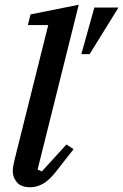

<svg xmlns="http://www.w3.org/2000/svg" viewBox="-20 -780 521 812"><path d="M109 12Q69 12 51.5 -9Q34 -30 34 -56Q34 -67 36.5 -81Q39 -95 42 -106L184 -674H98L109 -719L313 -760L139 -63L157 -55L261 -169L291 -149L226 -66Q191 -19 163 -3.5Q135 12 109 12ZM379 -748H481L359 -551H324Z"/></svg>

Font: IBM Plex Serif Medm
Style: Italic
Weight: 500
Italic angle: -14°
Designer: Mike Abbink, Paul van der Laan, Pieter van Rosmalen
Foundry: Bold Monday
Version: Version 3.001